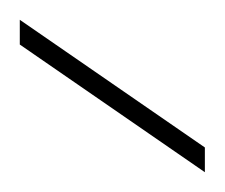

<svg xmlns="http://www.w3.org/2000/svg" viewBox="-20 -713 227 194"><path d="M187 -539 0 -668V-693L187 -564Z"/></svg>

Font: DM Sans 24pt Thin
Style: Regular
Weight: 250
Designer: Colophon Foundry, Jonny Pinhorn
Foundry: Colophon Foundry
Version: Version 4.004;gftools[0.9.30]